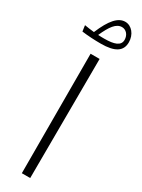

<svg xmlns="http://www.w3.org/2000/svg" viewBox="-263 -990 751 1014"><g transform="rotate(30 112.0 -483.0)"><path d="M91 0H142L145 -728H90ZM-11 -844 -6 -808C32 -803 73 -801 110 -801C194 -801 235 -826 235 -881C235 -928 204 -966 165 -966C122 -966 85 -925 48 -836C27 -838 6 -841 -11 -844ZM75 -834C104 -899 129 -933 164 -933C189 -933 209 -911 209 -881C209 -845 173 -833 112 -833C101 -833 88 -833 75 -834Z"/></g></svg>

Font: Wafeq Light
Style: Regular
Weight: 300
Designer: Rasmus Andersson & Azza Alameddine
Foundry: Google & TypeTogether
Version: Version 3.000;January 28, 2025;FontCreator 15.0.0.3014 64-bi